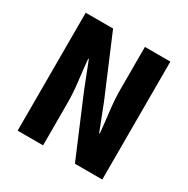

<svg xmlns="http://www.w3.org/2000/svg" viewBox="-150 -786 900 919"><g transform="rotate(30 300.0 -326.0)"><path d="M66.1 0V-651.7H217.3L354.4 -327.7L410.2 -184.5H413.6Q408.8 -236.4 401 -300Q393.3 -363.6 393.3 -421.3V-651.7H533.9V0H382.7L245.6 -324.7L189.8 -467.2H186.4Q191.2 -413.6 199 -351.1Q206.7 -288.7 206.7 -231.2V0Z"/></g></svg>

Font: Source Code Pro ExtraLight
Style: Regular
Weight: 200
Monospace: yes
Designer: Paul D. Hunt, Teo Tuominen
Foundry: Adobe
Version: Version 1.026;hotconv 1.1.0;makeotfexe 2.6.0